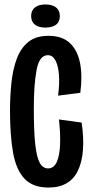

<svg xmlns="http://www.w3.org/2000/svg" viewBox="-20 -832 412 863"><path d="M198 11Q127 11 89.5 -29.5Q52 -70 38.5 -147Q25 -224 25 -334Q25 -401 31.5 -461.5Q38 -522 56 -569.5Q74 -617 108 -644Q142 -671 198 -671Q260 -671 294.5 -638Q329 -605 340 -547.5Q351 -490 341 -415L241 -402Q248 -454 245 -495Q242 -536 229.5 -560Q217 -584 195 -584Q157 -584 144.5 -518Q132 -452 132 -344Q132 -242 138.5 -183Q145 -124 159 -99.5Q173 -75 196 -75Q222 -75 235 -103.5Q248 -132 250 -182Q252 -232 245 -295L347 -281Q367 -142 330.5 -65.5Q294 11 198 11ZM184 -708Q154 -708 137 -721Q120 -734 120 -760Q120 -785 137 -798.5Q154 -812 184 -812Q215 -812 232 -798.5Q249 -785 249 -760Q249 -734 232 -721Q215 -708 184 -708Z"/></svg>

Font: Bricolage Grotesque 96pt Condensed Medium
Style: Regular
Weight: 500
Width: 3
Designer: Mathieu Triay
Foundry: Atelier Triay
Version: Version 1.001; ttfautohint (v1.8.4.7-5d5b);gftools[0.9.33.de